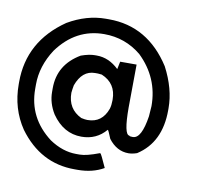

<svg xmlns="http://www.w3.org/2000/svg" viewBox="-70 -649 782 749"><g transform="rotate(10 320.5 -275.0)"><path d="M290.5 -575.2H303.2Q457.5 -575.2 548.8 -432.6Q591.8 -350.6 591.8 -273.9V-266.1Q591.8 -138.2 501.5 -80.1Q482.9 -73.7 467.8 -73.7Q421.4 -73.7 388.7 -116.7Q375.5 -149.9 373 -149.9Q335.4 -105.5 275.9 -105.5Q205.1 -105.5 158.7 -172.4Q133.3 -213.4 133.3 -257.8V-272.5Q133.3 -366.2 218.8 -416.5Q250.5 -427.7 272.9 -427.7H280.8Q328.6 -427.7 368.2 -389.6L374.5 -419.9H439.5V-418Q439.5 -371.6 438 -250Q438 -142.1 460 -142.1Q460 -139.2 471.2 -139.2H474.1Q508.3 -139.2 522 -229.5L524.9 -270.5Q524.9 -382.8 442.4 -462.4Q378.4 -515.1 294.9 -515.1Q182.6 -515.1 110.8 -416.5Q66.4 -348.1 66.4 -275.4V-257.8Q66.4 -143.1 161.6 -70.8Q213.9 -35.6 268.1 -35.6H282.2Q308.1 -35.6 358.4 -54.7H360.4Q363.3 -54.7 387.2 -1Q343.3 24.4 284.2 24.4H271.5Q136.7 24.4 50.8 -92.8Q0 -168 0 -264.2V-273.9Q0 -435.1 141.1 -532.2Q214.8 -575.2 290.5 -575.2ZM208 -267.6Q208 -203.6 263.2 -177.2Q278.3 -173.8 287.1 -173.8H288.6Q345.7 -173.8 366.7 -232.4Q371.1 -247.1 371.1 -266.1V-269Q371.1 -333.5 312.5 -357.9L296.9 -359.4H285.6Q234.9 -359.4 212.4 -297.9Q209.5 -282.7 208 -267.6Z"/></g></svg>

Font: Aswaq
Style: Regular
Weight: 400
Designer: Husham Jawad
Version: Version 1.000;November 3, 2021;FontCreator 14.0.0.2814 32-bi